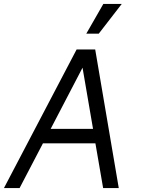

<svg xmlns="http://www.w3.org/2000/svg" viewBox="-42 -950 722 970"><path d="M-22 0H57L175 -226H440L479 0H558L439 -700H345ZM214 -299 375 -608 428 -299ZM394 -780H457L573 -930H480Z"/></svg>

Font: Uncut Sans
Style: Italic
Weight: 400
Italic angle: -10°
Designer: Kasper Nordkvist
Foundry: Uncut Type
Version: Version 1.111;FEAKit 1.0